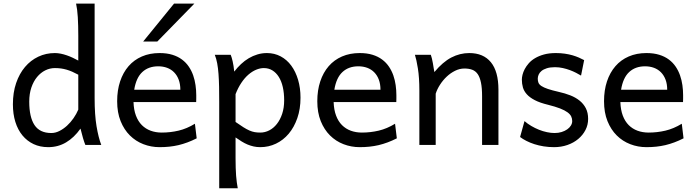

<svg xmlns="http://www.w3.org/2000/svg" viewBox="-20 -801 3846 1061"><path d="M412.6 -388.2Q394.5 -397.9 378.9 -404.8Q363.3 -411.6 348.1 -416Q333 -420.4 317.4 -422.6Q301.8 -424.8 283.2 -424.8Q255.4 -424.8 230 -412.1Q204.6 -399.4 184.8 -375.5Q165 -351.6 153.3 -317.1Q141.6 -282.7 141.6 -239.3Q141.6 -153.8 170.7 -109.9Q199.7 -65.9 263.7 -65.9Q286.1 -65.9 308.3 -77.1Q330.6 -88.4 350.3 -106.4Q370.1 -124.5 386.2 -147.7Q402.3 -170.9 412.6 -195.3ZM502.9 -258.8Q502.9 -166.5 513.4 -103.8Q523.9 -41 539.6 0H451.7Q446.3 -12.7 438.7 -37.8Q431.2 -63 424.8 -90.3Q389.6 -40.5 345.2 -14.2Q300.8 12.2 246.6 12.2Q201.7 12.2 165.8 -4.6Q129.9 -21.5 104.2 -52.5Q78.6 -83.5 64.9 -127.2Q51.3 -170.9 51.3 -224.6Q51.3 -289.6 69.1 -341.8Q86.9 -394 118.2 -430.9Q149.4 -467.8 191.7 -487.8Q233.9 -507.8 283.2 -507.8Q298.8 -507.8 315.7 -504.4Q332.5 -501 349.4 -495.1Q366.2 -489.3 382.3 -481.7Q398.4 -474.1 412.6 -466.3V-603Q412.6 -662.1 409.9 -706.3Q407.2 -750.5 400.4 -781.2H502.9Z M717.8 -236.8Q719.2 -193.8 731.2 -162.1Q743.2 -130.4 763.9 -109.6Q784.7 -88.9 812.7 -78.6Q840.8 -68.4 874 -68.4Q921.4 -68.4 966.8 -79.1Q1012.2 -89.8 1057.1 -117.2L1066.9 -36.6Q1041 -23.4 1016.1 -14.2Q991.2 -4.9 966.3 1Q941.4 6.8 915.8 9.5Q890.1 12.2 861.8 12.2Q814.9 12.2 772.5 -4.2Q730 -20.5 697.8 -52.5Q665.5 -84.5 646.5 -131.8Q627.4 -179.2 627.4 -241.7Q627.4 -302.2 643.8 -351.3Q660.2 -400.4 690.4 -435.3Q720.7 -470.2 764.2 -489Q807.6 -507.8 861.8 -507.8Q901.9 -507.8 932.6 -498.3Q963.4 -488.8 985.8 -471.9Q1008.3 -455.1 1023.4 -432.6Q1038.6 -410.2 1047.6 -384.3Q1056.6 -358.4 1060.5 -330.3Q1064.5 -302.2 1064.5 -274.9V-255.9Q1064.5 -243.7 1064 -236.8ZM854.5 -434.6Q800.8 -434.6 766.6 -403.1Q732.4 -371.6 721.7 -305.2H976.6Q976.6 -336.4 967.5 -360.6Q958.5 -384.8 942.1 -401.4Q925.8 -418 903.3 -426.3Q880.9 -434.6 854.5 -434.6ZM1054.2 -781.2 849.1 -571.3H771L941.9 -781.2Z M1281.7 -127Q1306.6 -109.4 1325 -97.9Q1343.3 -86.4 1358.4 -79.8Q1373.5 -73.2 1387.5 -70.8Q1401.4 -68.4 1418.5 -68.4Q1444.3 -68.4 1468 -80.6Q1491.7 -92.8 1510 -116Q1528.3 -139.2 1539.3 -172.1Q1550.3 -205.1 1550.3 -246.6Q1550.3 -287.1 1542.7 -320.1Q1535.2 -353 1520.5 -376.2Q1505.9 -399.4 1485.1 -412.1Q1464.4 -424.8 1438 -424.8Q1417 -424.8 1395 -415.5Q1373 -406.2 1352.3 -388.2Q1331.5 -370.1 1313.5 -343Q1295.4 -315.9 1281.7 -280.8ZM1254.9 -498Q1260.3 -485.4 1265.6 -462.2Q1271 -439 1274.4 -405.3Q1291.5 -427.7 1311.8 -446.8Q1332 -465.8 1354.7 -479.2Q1377.4 -492.7 1402.6 -500.2Q1427.7 -507.8 1455.1 -507.8Q1496.6 -507.8 1531 -489.5Q1565.4 -471.2 1589.6 -438.2Q1613.8 -405.3 1627.2 -360.1Q1640.6 -314.9 1640.6 -261.2Q1640.6 -198.7 1623 -148.2Q1605.5 -97.7 1575.4 -62Q1545.4 -26.4 1504.9 -7.1Q1464.4 12.2 1418.5 12.2Q1398.9 12.2 1381.6 8.3Q1364.3 4.4 1347.9 -2.4Q1331.5 -9.3 1315.4 -19.3Q1299.3 -29.3 1281.7 -41.5V73.2Q1281.7 102.5 1282.5 126.2Q1283.2 149.9 1284.7 169.9Q1286.1 189.9 1288.6 206.8Q1291 223.6 1293.9 239.3H1191.4V-236.8Q1191.4 -282.2 1190.7 -321Q1189.9 -359.9 1187.5 -392.3Q1185.1 -424.8 1180.2 -451.2Q1175.3 -477.5 1167 -498Z M1823.7 -236.8Q1825.2 -193.8 1837.2 -162.1Q1849.1 -130.4 1869.9 -109.6Q1890.6 -88.9 1918.7 -78.6Q1946.8 -68.4 1980 -68.4Q2027.3 -68.4 2072.8 -79.1Q2118.2 -89.8 2163.1 -117.2L2172.9 -36.6Q2147 -23.4 2122.1 -14.2Q2097.2 -4.9 2072.3 1Q2047.4 6.8 2021.7 9.5Q1996.1 12.2 1967.8 12.2Q1920.9 12.2 1878.4 -4.2Q1835.9 -20.5 1803.7 -52.5Q1771.5 -84.5 1752.4 -131.8Q1733.4 -179.2 1733.4 -241.7Q1733.4 -302.2 1749.8 -351.3Q1766.1 -400.4 1796.4 -435.3Q1826.7 -470.2 1870.1 -489Q1913.6 -507.8 1967.8 -507.8Q2007.8 -507.8 2038.6 -498.3Q2069.3 -488.8 2091.8 -471.9Q2114.3 -455.1 2129.4 -432.6Q2144.5 -410.2 2153.6 -384.3Q2162.6 -358.4 2166.5 -330.3Q2170.4 -302.2 2170.4 -274.9V-255.9Q2170.4 -243.7 2169.9 -236.8ZM1960.4 -434.6Q1906.7 -434.6 1872.6 -403.1Q1838.4 -371.6 1827.6 -305.2H2082.5Q2082.5 -336.4 2073.5 -360.6Q2064.5 -384.8 2048.1 -401.4Q2031.7 -418 2009.3 -426.3Q1986.8 -434.6 1960.4 -434.6Z M2644 0V-268.6Q2644 -314.5 2637.9 -344.2Q2631.8 -374 2619.9 -391.4Q2607.9 -408.7 2589.6 -415.5Q2571.3 -422.4 2546.4 -422.4Q2520 -422.4 2494.9 -409.9Q2469.7 -397.5 2448.7 -377.7Q2427.7 -357.9 2411.6 -333Q2395.5 -308.1 2387.7 -283.2V0H2297.4V-300.3Q2297.4 -372.6 2289.3 -422.6Q2281.2 -472.7 2272.9 -498H2360.8Q2363.8 -490.2 2366.7 -477.8Q2369.6 -465.3 2372.1 -451.7Q2374.5 -438 2376.5 -424.8L2380.4 -402.8Q2426.8 -458.5 2474.1 -483.2Q2521.5 -507.8 2573.2 -507.8Q2651.4 -507.8 2692.9 -456.8Q2734.4 -405.8 2734.4 -305.2V0Z M3190.9 -383.3Q3178.7 -390.6 3163.1 -398.7Q3147.5 -406.7 3129.2 -413.6Q3110.8 -420.4 3090.1 -425Q3069.3 -429.7 3046.9 -429.7Q3020 -429.7 3001.7 -423.8Q2983.4 -418 2972.4 -408.9Q2961.4 -399.9 2956.5 -388.4Q2951.7 -377 2951.7 -366.2Q2951.7 -353.5 2955.6 -343.8Q2959.5 -334 2971.9 -325.7Q2984.4 -317.4 3007.3 -309.6Q3030.3 -301.8 3068.8 -293Q3102.1 -285.6 3131.3 -274.2Q3160.6 -262.7 3182.6 -245.1Q3204.6 -227.5 3217.3 -202.9Q3230 -178.2 3230 -144Q3230 -110.8 3215.3 -82.5Q3200.7 -54.2 3175.3 -33Q3149.9 -11.7 3115.7 0.2Q3081.5 12.2 3042 12.2Q3012.2 12.2 2984.6 7.8Q2957 3.4 2932.9 -4.4Q2908.7 -12.2 2888.7 -22.5Q2868.7 -32.7 2854 -43.9L2878.4 -131.8Q2895 -117.2 2915.8 -105Q2936.5 -92.8 2958.5 -84Q2980.5 -75.2 3002.7 -70.6Q3024.9 -65.9 3044.4 -65.9Q3065.9 -65.9 3083.7 -71.5Q3101.6 -77.1 3114.5 -86.2Q3127.4 -95.2 3134.8 -107.2Q3142.1 -119.1 3142.1 -131.8Q3142.1 -145.5 3136.5 -157.5Q3130.9 -169.4 3116 -180.4Q3101.1 -191.4 3075 -201.7Q3048.8 -211.9 3007.8 -222.2Q2963.4 -232.9 2935.3 -247.6Q2907.2 -262.2 2891.4 -279.8Q2875.5 -297.4 2869.6 -317.9Q2863.8 -338.4 2863.8 -361.3Q2863.8 -372.6 2867.4 -387.7Q2871.1 -402.8 2879.6 -419.2Q2888.2 -435.5 2902.1 -451.4Q2916 -467.3 2937 -479.7Q2958 -492.2 2986.3 -500Q3014.6 -507.8 3051.8 -507.8Q3078.1 -507.8 3101.3 -504.4Q3124.5 -501 3143.8 -495.4Q3163.1 -489.7 3179.2 -482.7Q3195.3 -475.6 3208 -468.8Z M3408.2 -236.8Q3409.7 -193.8 3421.6 -162.1Q3433.6 -130.4 3454.3 -109.6Q3475.1 -88.9 3503.2 -78.6Q3531.2 -68.4 3564.5 -68.4Q3611.8 -68.4 3657.2 -79.1Q3702.6 -89.8 3747.6 -117.2L3757.3 -36.6Q3731.4 -23.4 3706.5 -14.2Q3681.6 -4.9 3656.7 1Q3631.8 6.8 3606.2 9.5Q3580.6 12.2 3552.2 12.2Q3505.4 12.2 3462.9 -4.2Q3420.4 -20.5 3388.2 -52.5Q3356 -84.5 3336.9 -131.8Q3317.9 -179.2 3317.9 -241.7Q3317.9 -302.2 3334.2 -351.3Q3350.6 -400.4 3380.9 -435.3Q3411.1 -470.2 3454.6 -489Q3498 -507.8 3552.2 -507.8Q3592.3 -507.8 3623 -498.3Q3653.8 -488.8 3676.3 -471.9Q3698.7 -455.1 3713.9 -432.6Q3729 -410.2 3738 -384.3Q3747.1 -358.4 3751 -330.3Q3754.9 -302.2 3754.9 -274.9V-255.9Q3754.9 -243.7 3754.4 -236.8ZM3544.9 -434.6Q3491.2 -434.6 3457 -403.1Q3422.9 -371.6 3412.1 -305.2H3667Q3667 -336.4 3658 -360.6Q3648.9 -384.8 3632.6 -401.4Q3616.2 -418 3593.8 -426.3Q3571.3 -434.6 3544.9 -434.6Z"/></svg>

Font: Andika APac
Style: Regular
Weight: 400
Designer: Victor Gaultney, Annie Olsen, Julie Remington, Don Collingsworth, Eric Hays, Becca Hirsbrunner
Foundry: SIL International
Version: Version 5.000